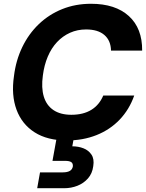

<svg xmlns="http://www.w3.org/2000/svg" viewBox="-20 -732 773 1017"><path d="M334 12Q231 12 163.5 -31Q96 -74 67.5 -151Q39 -228 54 -329Q64 -412 98 -482.5Q132 -553 186 -604.5Q240 -656 310 -684Q380 -712 462 -712Q591 -712 662.5 -647Q734 -582 733 -464H568Q567 -517 533 -546.5Q499 -576 436 -576Q390 -576 351 -558.5Q312 -541 282 -509Q252 -477 233 -432Q214 -387 207 -332Q198 -267 212 -220.5Q226 -174 263 -149Q300 -124 358 -124Q421 -124 463.5 -150Q506 -176 527 -226H691Q665 -152 614 -98.5Q563 -45 491.5 -16.5Q420 12 334 12ZM177 265 192 181H313Q336 181 349.5 173.5Q363 166 366 149Q367 133 357 126.5Q347 120 324 120H258L281 -7H372L363 43Q395 43 422 53.5Q449 64 464.5 87Q480 110 474 148Q469 187 446 213Q423 239 390 252Q357 265 320 265Z"/></svg>

Font: DM Sans 36pt Black
Style: Italic
Weight: 900
Italic angle: -10°
Designer: Colophon Foundry, Jonny Pinhorn
Foundry: Colophon Foundry
Version: Version 4.004;gftools[0.9.30]